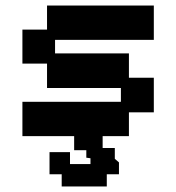

<svg xmlns="http://www.w3.org/2000/svg" viewBox="-20 -481 637 694"><path d="M61 11V-113H417V-163H150V-251H61V-374H150V-461H536V-337H179V-288H446V-200H536V-75H446V11ZM203 193V149H159V69H233V112H307V91L292 89V62H248V-26H351V54H395V93L410 106V149H366V193Z"/></svg>

Font: Pixelify Sans SemiBold
Style: Regular
Weight: 600
Designer: Stefie Justprince
Foundry: Typecalism Foundryline
Version: Version 1.000